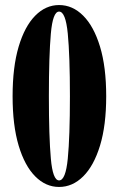

<svg xmlns="http://www.w3.org/2000/svg" viewBox="-20 -731 468 762"><path d="M214.5 11Q161.5 11 119.8 -31Q78 -73 54 -153.2Q30 -233.5 30 -349Q30 -465 54 -545.8Q78 -626.5 119.8 -668.8Q161.5 -711 214.5 -711Q268 -711 310.2 -668.8Q352.5 -626.5 377 -545.8Q401.5 -465 401.5 -349Q401.5 -233.5 377 -153.2Q352.5 -73 310.2 -31Q268 11 214.5 11ZM214.5 -15Q240.5 -15 249 -101.5Q257.5 -188 257.5 -349Q257.5 -510 249 -597.5Q240.5 -685 214.5 -685Q189.5 -685 181.8 -597.5Q174 -510 174 -349Q174 -188 181.8 -101.5Q189.5 -15 214.5 -15Z"/></svg>

Font: Imbue 50pt ExtraBold
Style: Regular
Weight: 800
Designer: Tyler Finck
Foundry: Etcetera Type Company
Version: Version 1.102; ttfautohint (v1.8.3)